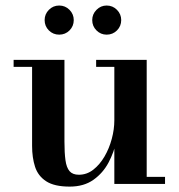

<svg xmlns="http://www.w3.org/2000/svg" viewBox="-20 -682 662 712"><path d="M238.5 10Q181.5 10 151.2 -9.8Q121 -29.5 110 -63.5Q99 -97.5 99 -141V-434H30.5V-460H219V-157Q219 -115 222.8 -87.8Q226.5 -60.5 238 -47.2Q249.5 -34 272.5 -34Q302 -34 326 -52.8Q350 -71.5 367.5 -101.5Q385 -131.5 394.5 -167Q404 -202.5 404 -236L421 -237Q421 -203 412 -160.5Q403 -118 382.5 -79.2Q362 -40.5 326.5 -15.2Q291 10 238.5 10ZM404 0V-434H336.5V-460H524V-26H592V0ZM375.5 -553.5Q353.5 -553.5 337.8 -569.2Q322 -585 322 -607.5Q322 -629.5 337.8 -645.5Q353.5 -661.5 375.5 -661.5Q398 -661.5 413.8 -645.5Q429.5 -629.5 429.5 -607.5Q429.5 -585 413.8 -569.2Q398 -553.5 375.5 -553.5ZM199.5 -553.5Q177 -553.5 161.2 -569.2Q145.5 -585 145.5 -607.5Q145.5 -629.5 161.2 -645.5Q177 -661.5 199.5 -661.5Q222 -661.5 237.8 -645.5Q253.5 -629.5 253.5 -607.5Q253.5 -585 237.8 -569.2Q222 -553.5 199.5 -553.5Z"/></svg>

Font: Bodoni Moda 9pt SemiBold
Style: Regular
Weight: 600
Designer: Owen Earl
Foundry: indestructible type
Version: Version 2.005